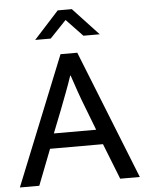

<svg xmlns="http://www.w3.org/2000/svg" viewBox="-57 -890 705 936"><g transform="rotate(-5 295.0 -422.0)"><path d="M256 -630H338L589 0H493L424 -175H165L97 0H2ZM190 -248H397L355 -357Q338 -400 324 -440Q310 -480 296 -522H294Q280 -480 265 -441Q250 -402 233 -357ZM261 -844H330L455 -710H375L295 -794L215 -710H139Z"/></g></svg>

Font: Mukta Mahee
Style: Regular
Weight: 400
Designer: Shuchita Grover, Noopur Datye, Girish Dalvi, Yashodeep Gholap
Foundry: Ek Type
Version: Version 2.538;PS 1.000;hotconv 16.6.51;makeotf.lib2.5.65220;